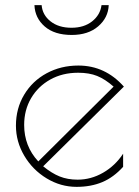

<svg xmlns="http://www.w3.org/2000/svg" viewBox="-20 -715 539 747"><path d="M459 -117V-66Q422 -25 378 -6.5Q334 12 278 12Q216 12 161.5 -21Q107 -54 74.5 -109Q42 -164 42 -226Q42 -293 74 -346.5Q106 -400 161.5 -430Q217 -460 285 -460Q389 -460 462 -378L148 -68Q181 -41 212 -28.5Q243 -16 282 -16Q334 -16 381 -43Q428 -70 459 -117ZM129 -87 422 -378Q389 -407 358 -419.5Q327 -432 284 -432Q223 -432 175.5 -405.5Q128 -379 101 -333Q74 -287 74 -229Q74 -146 129 -87ZM114 -695H142Q145 -657 176.5 -632Q208 -607 258 -607Q307 -607 338.5 -632Q370 -657 375 -695H403Q401 -646 362 -612.5Q323 -579 259 -579Q192 -579 154 -612Q116 -645 114 -695Z"/></svg>

Font: Poiret One
Style: Regular
Weight: 400
Designer: Denis Masharov (denis.masharov@gmail.com), Cyreal (Charset Expansion)
Foundry: Denis Masharov
Version: Version 1.101